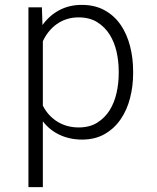

<svg xmlns="http://www.w3.org/2000/svg" viewBox="-20 -558 640 781"><path d="M521.5 -258.8Q521.5 -207.5 509 -158.9Q496.6 -110.4 470.9 -73Q445.3 -35.6 406.2 -12.9Q367.2 9.8 313.5 9.8Q264.2 9.8 223.1 -9.3Q182.1 -28.3 154.3 -64.5V203.1H95.7V-528.3H150.4L152.8 -456.1Q180.7 -495.1 221.2 -516.6Q261.7 -538.1 312.5 -538.1Q366.7 -538.1 406.2 -515.9Q445.8 -493.7 471.2 -456.3Q496.6 -418.9 509 -370.4Q521.5 -321.8 521.5 -269ZM462.9 -269Q462.9 -308.6 454.1 -347.7Q445.3 -386.7 425.8 -417.7Q406.2 -448.7 375.2 -468Q344.2 -487.3 299.3 -487.3Q273.9 -487.3 251.7 -480.2Q229.5 -473.1 211.2 -460.2Q192.9 -447.3 178.5 -429.4Q164.1 -411.6 154.3 -390.1V-128.4Q174.8 -87.4 212.9 -63.5Q251 -39.6 300.3 -39.6Q344.7 -39.6 375.7 -59.1Q406.7 -78.6 426 -109.6Q445.3 -140.6 454.1 -179.9Q462.9 -219.2 462.9 -258.8Z"/></svg>

Font: Roboto Mono Light
Style: Regular
Weight: 300
Designer: Google
Version: Version 2.000985; 2015; ttfautohint (v1.3)